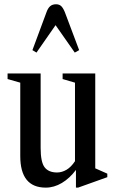

<svg xmlns="http://www.w3.org/2000/svg" viewBox="-20 -869 537 900"><path d="M194.5 10.5Q75 10.5 75 -137.5V-481.5L15.5 -498.5V-524.5H170.5V-175.5Q170.5 -109 189.2 -84.8Q208 -60.5 247.5 -60.5Q270 -60.5 291.8 -73.2Q313.5 -86 331.5 -113.5V-481.5L273.5 -498.5V-524.5H426.5V-80L483 -55V-38.5L346 10.5H336V-72.5Q307 -33.5 270.2 -11.5Q233.5 10.5 194.5 10.5ZM151 -622.5 132 -634 198 -812Q205 -831.5 215.5 -840.2Q226 -849 242.5 -849Q258 -849 267 -840.2Q276 -831.5 284 -812L351 -634L330.5 -622.5L240.5 -751Z"/></svg>

Font: Libre Caslon Condensed Medium
Style: Regular
Weight: 500
Designer: Pablo Impallari, Rodrigo Fuenzalida, Katja Schimmel, Ertekin Erdin
Foundry: Pablo Impallari, Rodrigo Fuenzalida
Version: Version 2.000; ttfautohint (v1.8.4.7-5d5b);gftools[0.9.33]